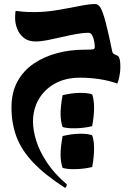

<svg xmlns="http://www.w3.org/2000/svg" viewBox="-20 -413 683 954"><path d="M454 -393Q469 -393 480.5 -372.5Q492 -352 505.5 -300.5Q519 -249 538 -156Q540 -146 554.5 -140.5Q569 -135 572 -127Q575 -120 576.5 -108.5Q578 -97 578 -77Q578 -57 573 -32.5Q568 -8 563 2Q520 -13 473 -20Q426 -27 378 -27Q305 -27 252.5 2.5Q200 32 172 81Q144 130 144 191Q144 235 160.5 287.5Q177 340 214 395.5Q251 451 312 503Q312 513 304 521Q203 456 144.5 394Q86 332 61.5 265.5Q37 199 37 121Q37 46 67 -8.5Q97 -63 148.5 -97.5Q200 -132 264 -149Q328 -166 396 -166Q437 -166 444 -168.5Q451 -171 451 -180Q451 -191 448 -207.5Q445 -224 438.5 -237Q432 -250 420 -250Q392 -250 357 -243.5Q322 -237 285.5 -228.5Q249 -220 216 -213.5Q183 -207 157 -207Q120 -207 97.5 -225.5Q75 -244 65 -271Q55 -298 55 -323Q55 -328 55.5 -340Q56 -352 58 -359Q72 -357 93 -355Q114 -353 151 -353Q207 -353 265.5 -363Q324 -373 374 -383Q424 -393 454 -393ZM291 421Q281 392 281 355Q281 318 291 263Q337 252 376.5 251.5Q416 251 438 259Q457 313 438 417Q395 427 353 427.5Q311 428 291 421ZM291 218Q281 189 281 152Q281 115 291 60Q337 49 376.5 48.5Q416 48 438 56Q457 110 438 214Q395 224 353 224.5Q311 225 291 218Z"/></svg>

Font: Ruwudu
Style: Bold
Weight: 700
Designer: Becca Hirsbrunner Spalinger
Foundry: SIL International
Version: Version 3.000